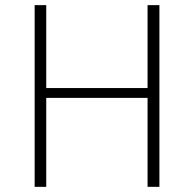

<svg xmlns="http://www.w3.org/2000/svg" viewBox="-20 -724 751 744"><path d="M114.3 0V-704.1H159.2V-382.8H551.8V-704.1H597.7V0H551.8V-344.7H159.2V0Z"/></svg>

Font: Gothic A1 ExtraLight
Style: Regular
Weight: 275
Designer: HanYang I&C Co.,Ltd.
Foundry: HanYang I&C Co.,Ltd.
Version: Version 2.50